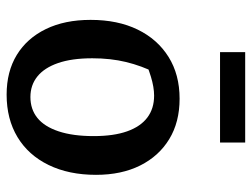

<svg xmlns="http://www.w3.org/2000/svg" viewBox="-108 -624 742 565"><g transform="rotate(90 262.5 -341.0)"><path d="M258 10Q190 10 141 -20Q92 -50 65 -105.5Q38 -161 38 -237Q38 -317 66.5 -375.5Q95 -434 147 -466.5Q199 -499 270 -499Q339 -499 389 -468.5Q439 -438 466.5 -383Q494 -328 494 -253Q494 -173 465 -113.5Q436 -54 383 -22Q330 10 258 10ZM265 -60Q301 -60 326.5 -80.5Q352 -101 366 -143Q380 -185 380 -246Q380 -305 366 -344.5Q352 -384 325.5 -404Q299 -424 261 -424Q236 -424 205 -414.5Q174 -405 130 -386L195 -431Q173 -387 162 -341.5Q151 -296 151 -242Q151 -182 165 -141.5Q179 -101 204.5 -80.5Q230 -60 265 -60ZM133 -618V-692H399V-618Z"/></g></svg>

Font: Piazzolla 24pt SemiBold
Style: Regular
Weight: 600
Designer: Juan Pablo del Peral
Foundry: Huerta Tipografica
Version: Version 2.005